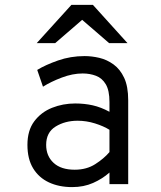

<svg xmlns="http://www.w3.org/2000/svg" viewBox="-20 -752 656 784"><path d="M274.5 12Q221 12 179.8 -7.2Q138.5 -26.5 115.2 -64.8Q92 -103 92 -160.5Q92 -219.5 120 -256.8Q148 -294 192.5 -311.8Q237 -329.5 287 -329.5Q324.5 -329.5 358.2 -322Q392 -314.5 427 -295.5V-335.5Q427 -382.5 412 -407.8Q397 -433 372 -442.5Q347 -452 317.5 -452Q276.5 -452 232.2 -435.2Q188 -418.5 155.5 -398L132 -466.5Q165.5 -487 216.8 -505Q268 -523 325.5 -523Q354.5 -523 385.5 -515.8Q416.5 -508.5 443.5 -489Q470.5 -469.5 487 -434.2Q503.5 -399 503.5 -342.5V0H427V-47.5Q398.5 -22 360.2 -5Q322 12 274.5 12ZM285 -59Q333.5 -59 369 -81.8Q404.5 -104.5 427 -131V-222Q403 -237 368 -248Q333 -259 297 -259Q245.5 -259 207 -235.2Q168.5 -211.5 168.5 -160.5Q168.5 -115 198.8 -87Q229 -59 285 -59ZM130 -576 271.5 -732H359.5L500.5 -576H425.5L315.5 -671L205.5 -576Z"/></svg>

Font: Overpass Mono Light
Style: Regular
Weight: 400
Monospace: yes
Version: Version 4.000